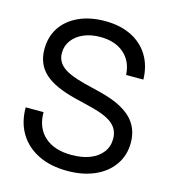

<svg xmlns="http://www.w3.org/2000/svg" viewBox="-111 -830 836 933"><g transform="rotate(15 307.0 -363.5)"><path d="M312.5 11.7Q228.5 11.7 167 -18.3Q105.5 -48.3 71.8 -103.5Q38.1 -158.7 38.1 -234.4H127.9Q127.9 -156.2 176.5 -112.3Q225.1 -68.4 312.5 -68.4Q365.7 -68.4 405 -84Q444.3 -99.6 466.3 -128.4Q488.3 -157.2 488.3 -196.3Q488.3 -241.7 455.6 -270Q422.9 -298.3 344.2 -317.9L262.7 -337.9Q151.4 -365.2 102.1 -411.1Q52.7 -457 52.7 -531.2Q52.7 -594.2 83.7 -640.9Q114.7 -687.5 171.4 -713.4Q228 -739.3 303.7 -739.3Q379.4 -739.3 435.3 -711.7Q491.2 -684.1 522.5 -633.3Q553.7 -582.5 555.7 -512.7H468.8Q464.8 -581.1 419.9 -619.9Q375 -658.7 300.8 -658.7Q253.9 -658.7 217.5 -643.1Q181.2 -627.4 160.4 -599.6Q139.6 -571.8 139.6 -535.6Q139.6 -493.2 173.1 -466.6Q206.5 -439.9 285.6 -419.9L368.2 -399.4Q474.6 -373 525.4 -324.7Q576.2 -276.4 576.2 -200.2Q576.2 -137.2 543.2 -89.4Q510.3 -41.5 450.9 -14.9Q391.6 11.7 312.5 11.7Z"/></g></svg>

Font: Inter Khmer Looped
Style: Regular
Weight: 400
Designer: Rasmus Andersson, Sovichet Tep
Foundry: Anagata Design
Version: Version 1.000